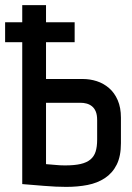

<svg xmlns="http://www.w3.org/2000/svg" viewBox="-20 -720 518 751"><path d="M0 -633V-555H272V-633ZM304 -411H160V-700H67V0Q67 0 78.5 1Q90 2 109.5 3.5Q129 5 152 7Q175 9 198 10Q221 11 239 11Q284 11 322.5 3.5Q361 -4 390.5 -23.5Q420 -43 436.5 -76Q453 -109 453 -160V-260Q453 -299 440.5 -328Q428 -357 406.5 -375.5Q385 -394 358.5 -402.5Q332 -411 304 -411ZM360 -174Q360 -146 354 -127Q348 -108 333.5 -96Q319 -84 295 -78.5Q271 -73 234 -73Q225 -73 215 -73.5Q205 -74 195.5 -75Q186 -76 178 -76.5Q170 -77 165.5 -77.5Q161 -78 160 -78V-318H295Q307 -318 318.5 -315Q330 -312 339.5 -304.5Q349 -297 354.5 -284Q360 -271 360 -250Z"/></svg>

Font: Advent Pro SemiBold
Style: Regular
Weight: 600
Designer: VivaRado, Andreas Kalpakidis
Foundry: VivaRado, Andreas Kalpakidis
Version: Version 3.000